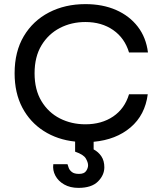

<svg xmlns="http://www.w3.org/2000/svg" viewBox="-20 -680 790 933"><path d="M308 118Q310 125 314 136Q318 147 329.5 156Q341 165 364 165Q389 165 398.5 151Q408 137 408 123Q408 109 397 90Q386 71 345 57V8Q259 -1 192.5 -43.5Q126 -86 88.5 -157Q51 -228 51 -324Q51 -429 95.5 -504Q140 -579 218 -619.5Q296 -660 395 -660Q479 -660 544 -631.5Q609 -603 649.5 -550.5Q690 -498 699 -425H607Q586 -495 530 -534Q474 -573 395 -573Q327 -573 271 -544Q215 -515 181.5 -459.5Q148 -404 148 -324Q148 -244 181.5 -188.5Q215 -133 271 -104.5Q327 -76 395 -76Q474 -76 530 -114Q586 -152 607 -222H698Q685 -121 614.5 -61Q544 -1 435 9V46Q458 58 472.5 79.5Q487 101 487 133Q487 171 456 202Q425 233 361 233Q321 233 292 216.5Q263 200 249 173.5Q235 147 239 118Z"/></svg>

Font: Syne Medium
Style: Regular
Weight: 500
Designer: Lucas Descroix
Foundry: Bonjour Monde
Version: Version 2.200; ttfautohint (v1.8.4)